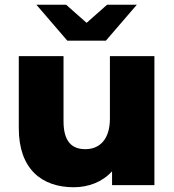

<svg xmlns="http://www.w3.org/2000/svg" viewBox="-20 -778 732 807"><path d="M290 9C352 9 410 -13 451 -58V0H629V-542H442V-280C442 -189 396 -151 339 -151C281 -151 247 -184 247 -269V-542H59V-239C59 -67 156 9 290 9ZM555 -758H430L344 -682L258 -758H133L263 -607H425Z"/></svg>

Font: Montserrat-Alt1 ExtBd
Style: Regular
Weight: 800
Designer: Differentunic
Foundry: Differentunic
Version: Version 7.222